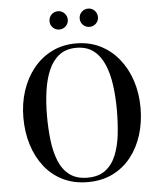

<svg xmlns="http://www.w3.org/2000/svg" viewBox="-62 -999 890 1062"><g transform="rotate(-5 383.0 -468.0)"><path d="M383 10Q306 10 245.5 -19.5Q185 -49 143.2 -102Q101.5 -155 79.8 -224.8Q58 -294.5 58 -375Q58 -455.5 81 -525.2Q104 -595 147 -648Q190 -701 249.8 -730.5Q309.5 -760 383 -760Q457 -760 516.8 -730.5Q576.5 -701 619.5 -648Q662.5 -595 685.5 -525.2Q708.5 -455.5 708.5 -375Q708.5 -294.5 686.8 -224.8Q665 -155 623 -102Q581 -49 520.8 -19.5Q460.5 10 383 10ZM383 -14.5Q445 -14.5 483.2 -43.8Q521.5 -73 542 -123.8Q562.5 -174.5 569.8 -239.5Q577 -304.5 577 -375Q577 -445.5 568.2 -510.5Q559.5 -575.5 538 -626.2Q516.5 -677 478.8 -706.2Q441 -735.5 383 -735.5Q325.5 -735.5 287.8 -706.2Q250 -677 228.5 -626.2Q207 -575.5 198 -510.5Q189 -445.5 189 -375Q189 -304.5 196.5 -239.5Q204 -174.5 224.5 -123.8Q245 -73 283.5 -43.8Q322 -14.5 383 -14.5ZM467 -844.5Q445.5 -844.5 430.8 -859.2Q416 -874 416 -895Q416 -916 430.8 -931Q445.5 -946 467 -946Q488 -946 502.8 -931Q517.5 -916 517.5 -895Q517.5 -874 502.8 -859.2Q488 -844.5 467 -844.5ZM299 -844.5Q278 -844.5 263.2 -859.2Q248.5 -874 248.5 -895Q248.5 -916 263.2 -931Q278 -946 299.5 -946Q320.5 -946 335.2 -931Q350 -916 350 -895Q350 -874 335.2 -859.2Q320.5 -844.5 299 -844.5Z"/></g></svg>

Font: Bodoni Moda 9pt Medium
Style: Regular
Weight: 500
Designer: Owen Earl
Foundry: indestructible type
Version: Version 2.005